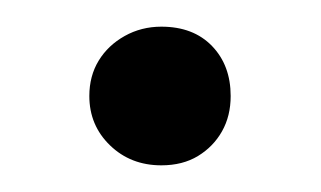

<svg xmlns="http://www.w3.org/2000/svg" viewBox="-20 -349 241 144"><path d="M101 -225Q78 -225 62.5 -240Q47 -255 47 -277Q47 -292 54 -303.5Q61 -315 73.5 -322Q86 -329 101 -329Q125 -329 139 -314.5Q153 -300 153 -277Q153 -262 146.5 -250.5Q140 -239 128.5 -232Q117 -225 101 -225Z"/></svg>

Font: Mona Sans Light
Style: Regular
Weight: 300
Designer: Deni Anggara
Foundry: GitHub
Version: Version 2.000